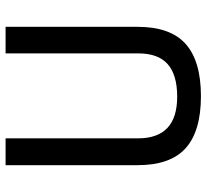

<svg xmlns="http://www.w3.org/2000/svg" viewBox="-46 -682 739 687"><g transform="rotate(-90 323.5 -338.5)"><path d="M76 -216V-688H172V-214Q172 -74 321 -74Q399 -74 437.5 -108Q476 -142 476 -214V-688H571V-216Q571 -98 509.5 -43.5Q448 11 323 11Q198 11 137 -43.5Q76 -98 76 -216Z"/></g></svg>

Font: sheba-seeBold
Style: Regular
Weight: 600
Designer: Mohamed Galeb, the designers
Foundry: Kief Type Foundry
Version: Version 2.010; ttfautohint (v1.5.33-1714) -l 8 -r 50 -G 200 